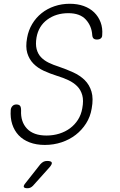

<svg xmlns="http://www.w3.org/2000/svg" viewBox="-20 -760 640 1020"><path d="M470 -574Q467 -622 436 -656Q405 -690 343 -690Q278 -690 231.5 -656Q185 -622 174 -561Q168 -525 174.5 -499.5Q181 -474 197.5 -456.5Q214 -439 238.5 -427Q263 -415 292 -406Q333 -392 369 -375.5Q405 -359 430 -334.5Q455 -310 466 -273.5Q477 -237 467 -183Q460 -140 437.5 -104.5Q415 -69 382 -43.5Q349 -18 307 -4Q265 10 218 10Q173 10 137.5 -3.5Q102 -17 79 -41.5Q56 -66 45 -100Q34 -134 37 -176Q38 -188 46 -196.5Q54 -205 67 -205Q79 -205 85.5 -199Q92 -193 92 -173Q89 -113 123.5 -76.5Q158 -40 227 -40Q263 -40 295 -50Q327 -60 352 -78.5Q377 -97 394 -123.5Q411 -150 417 -184Q425 -226 417 -254.5Q409 -283 390 -302Q371 -321 343.5 -334Q316 -347 283 -357Q245 -369 212.5 -384Q180 -399 157.5 -422Q135 -445 125 -478Q115 -511 124 -559Q131 -599 151 -632.5Q171 -666 201 -690Q231 -714 269.5 -727Q308 -740 350 -740Q392 -740 425 -728Q458 -716 480.5 -694Q503 -672 514.5 -641.5Q526 -611 523 -574Q523 -562 515.5 -556Q508 -550 495 -550Q483 -550 477 -555.5Q471 -561 470 -574ZM116 212 194 113Q202 104 210.5 99.5Q219 95 230 95Q252 95 255 103.5Q258 112 242 130L155 227Q148 234 141 237Q134 240 126 240Q109 240 106.5 233Q104 226 116 212Z"/></svg>

Font: Maple Mono NL Thin
Style: Italic
Weight: 250
Italic angle: -10°
Monospace: yes
Designer: subframe7536
Version: Version 7.000